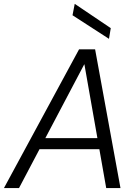

<svg xmlns="http://www.w3.org/2000/svg" viewBox="-39 -949 698 969"><path d="M-19 0 360 -700H441L569 0H497L387 -624H386L57 0ZM117 -196 146 -252H489L499 -196ZM511 -753 327 -872 338 -929H339L520 -807Z"/></svg>

Font: DM Sans 28pt Light
Style: Italic
Weight: 300
Italic angle: -10°
Version: Version 4.004;gftools[0.9.30]